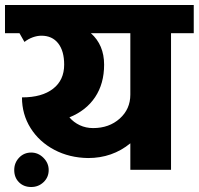

<svg xmlns="http://www.w3.org/2000/svg" viewBox="-55 -680 796 769"><path d="M721 -547H630V0H467V-106Q395 -47 298 -47Q223 -48 162.5 -80Q102 -112 67.5 -167Q33 -222 33 -290H34Q113 -290 157.5 -324.5Q202 -359 202 -421Q202 -476 178 -506.5Q154 -537 111 -537Q94 -537 76 -530.5Q58 -524 43 -512L23 -547H-35V-660H721ZM467 -547H309Q362 -500 362 -421Q362 -345 326 -291Q290 -237 223 -210Q240 -190 264.5 -178.5Q289 -167 318 -167Q382 -167 424.5 -205Q467 -243 467 -301ZM2 1Q2 -28 21.5 -48.5Q41 -69 70 -69Q98 -69 119 -48Q140 -27 140 1Q140 30 119.5 49.5Q99 69 70 69Q40 69 21 50Q2 31 2 1Z"/></svg>

Font: Akshar
Style: Bold
Weight: 700
Designer: Tall Chai
Foundry: Tall Chai
Version: Version 1.000